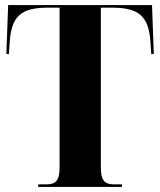

<svg xmlns="http://www.w3.org/2000/svg" viewBox="-20 -735 629 754"><path d="M130 -1H459V-11H429C391 -11 376 -25 376 -78V-705H418C526 -705 564 -672 571 -569L574 -523H584L577 -715H12L5 -523H15L18 -569C25 -672 62 -705 170 -705H214V-78C214 -25 199 -11 161 -11H130Z"/></svg>

Font: Noto Serif Display Condensed ExtraBold
Style: Regular
Weight: 800
Width: 3
Designer: Monotype Design Team
Foundry: Monotype Imaging Inc.
Version: Version 2.009